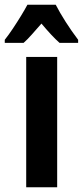

<svg xmlns="http://www.w3.org/2000/svg" viewBox="-53 -786 348 806"><path d="M187 0H57V-547H187ZM181 -766Q198 -733 222.5 -694.5Q247 -656 275 -619V-606H197Q180 -621 161 -641.5Q142 -662 121 -687Q99 -662 80 -640.5Q61 -619 46 -606H-33V-619Q-17 -639 1 -666Q19 -693 35.5 -720Q52 -747 62 -766Z"/></svg>

Font: Noto Sans Arabic ExtCond
Style: Bold
Weight: 700
Width: 2
Designer: Monotype Design Team, Nadine Chahine, Nizar Qandah and Khaled Hosny
Foundry: Monotype Imaging Inc.
Version: Version 2.012; ttfautohint (v1.8.4.7-5d5b)